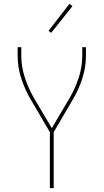

<svg xmlns="http://www.w3.org/2000/svg" viewBox="-20 -981 540 1001"><path d="M240 0V-292L141 -461Q110 -513 91 -571.5Q72 -630 72 -691V-735H91V-691Q91 -633 109.5 -576.5Q128 -520 157 -470L250 -313L343 -470Q372 -520 390.5 -576.5Q409 -633 409 -691V-735H428V-691Q428 -630 409 -571.5Q390 -513 359 -461L260 -292V0ZM247 -810 233 -820 342 -961 358 -949Z"/></svg>

Font: Zed Mono Thin
Style: Regular
Weight: 100
Monospace: yes
Designer: Belleve Invis
Foundry: Belleve Invis
Version: Version 1.0.0; ttfautohint (v1.8.4)